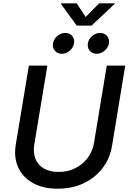

<svg xmlns="http://www.w3.org/2000/svg" viewBox="-20 -1121 774 1152"><path d="M326.7 11.2Q237.8 11.2 176.8 -23.2Q115.7 -57.6 88.9 -117.7Q62 -177.7 74.7 -253.9L153.3 -727.5H264.2L186 -255.4Q177.7 -205.6 192.6 -168.2Q207.5 -130.9 242.9 -110.1Q278.3 -89.4 331.1 -89.4Q387.2 -89.4 432.1 -112.1Q477.1 -134.8 506.3 -173.8Q535.6 -212.9 543.9 -262.7L620.6 -727.5H731.4L652.3 -246.6Q639.6 -169.9 595 -111.8Q550.3 -53.7 481.4 -21.2Q412.6 11.2 326.7 11.2ZM560.1 -798.3Q533.7 -798.3 518.3 -816.7Q502.9 -835 507.3 -860.8Q511.2 -886.7 533 -905Q554.7 -923.3 580.6 -923.3Q606.9 -923.3 622.3 -905Q637.7 -886.7 633.3 -860.8Q628.9 -835 607.4 -816.7Q585.9 -798.3 560.1 -798.3ZM351.1 -798.3Q324.7 -798.3 309.3 -816.7Q293.9 -835 297.9 -860.8Q302.2 -886.7 324 -905Q345.7 -923.3 371.6 -923.3Q397.9 -923.3 413.3 -905Q428.7 -886.7 424.3 -860.8Q419.9 -835 398.4 -816.7Q377 -798.3 351.1 -798.3ZM439.9 -1101.1 494.1 -1019 574.7 -1101.1H668.9L668 -1097.7L529.3 -967.3H440.4L345.7 -1097.7L346.7 -1101.1Z"/></svg>

Font: Inter 17pt Medium
Style: Italic
Weight: 500
Italic angle: -9.3988°
Version: Version 4.001;git-66647c0bb